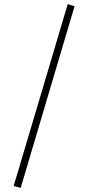

<svg xmlns="http://www.w3.org/2000/svg" viewBox="-20 -739 426 927"><path d="M46 159 307 -719 340 -709 80 168Z"/></svg>

Font: Ysabeau Light
Style: Regular
Weight: 300
Designer: Christian Thalmann (Catharsis Fonts)
Version: Version 0.003